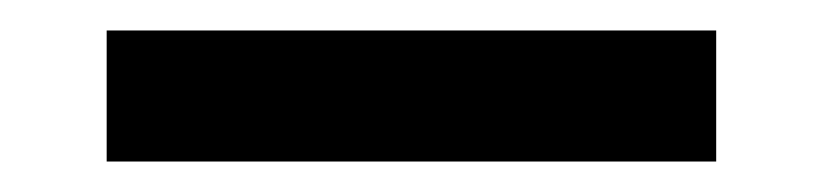

<svg xmlns="http://www.w3.org/2000/svg" viewBox="-20 50 540 126"><path d="M50 156H450V70H50Z"/></svg>

Font: Noto Sans Mono CJK JP Bold
Style: Regular
Weight: 700
Designer: Ryoko NISHIZUKA (kana & ideographs); Paul D. Hunt (Latin, Greek & Cyrillic); Wenlong ZHANG (bopomofo); Sandoll Communica
Foundry: Adobe Systems Incorporated
Version: Version 1.004;PS 1.004;hotconv 1.0.82;makeotf.lib2.5.63406